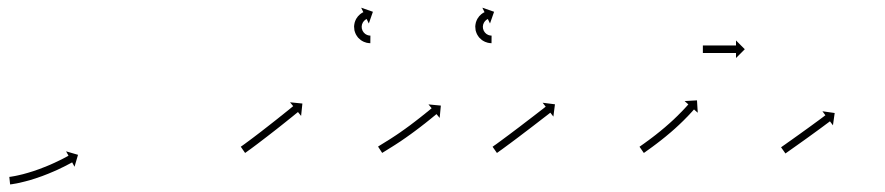

<svg xmlns="http://www.w3.org/2000/svg" viewBox="-20 -485 2338 507"><path d="M6 -18C5.5 -18 5 -17.9 4.6 -17.9L6.7 2C7.2 1.9 7.8 1.9 8.3 1.8C8.3 1.8 8.3 1.8 8.4 1.8C8.4 1.8 8.4 1.8 8.4 1.8C10.2 1.6 11.9 1.3 13.7 1.1C13.7 1.1 13.7 1.1 13.8 1.1C13.8 1.1 13.8 1 13.8 1C16.6 0.6 19.4 0.1 22.2 -0.4C22.2 -0.4 22.2 -0.4 22.2 -0.4C22.2 -0.4 22.3 -0.4 22.3 -0.4C25.9 -1.1 29.5 -1.9 33.1 -2.6C33.1 -2.6 33.1 -2.7 33.1 -2.7C33.2 -2.7 33.2 -2.7 33.2 -2.7C37.4 -3.6 41.7 -4.7 45.9 -5.8C45.9 -5.8 46 -5.8 46 -5.8C46 -5.8 46 -5.8 46 -5.8C50.8 -7 55.5 -8.3 60.2 -9.7C60.2 -9.7 60.2 -9.7 60.2 -9.7C60.3 -9.7 60.3 -9.7 60.3 -9.7C65.3 -11.2 70.3 -12.8 75.3 -14.4C75.3 -14.4 75.3 -14.4 75.3 -14.4C75.4 -14.4 75.4 -14.5 75.4 -14.5C80.5 -16.2 85.6 -18 90.7 -19.8C90.7 -19.8 90.8 -19.8 90.8 -19.8C90.8 -19.8 90.8 -19.8 90.8 -19.8C95.9 -21.7 101 -23.7 106 -25.7C106 -25.7 106 -25.7 106 -25.7C106.1 -25.7 106.1 -25.7 106.1 -25.7C111 -27.7 115.8 -29.7 120.6 -31.8C120.6 -31.8 120.7 -31.8 120.7 -31.8C120.7 -31.8 120.7 -31.8 120.7 -31.8C125.2 -33.8 129.7 -35.8 134.2 -37.8C134.2 -37.8 134.2 -37.9 134.2 -37.9C134.2 -37.9 134.2 -37.9 134.2 -37.9C138.2 -39.8 142.2 -41.7 146.1 -43.6C146.1 -43.6 146.2 -43.6 146.2 -43.6C146.2 -43.6 146.2 -43.6 146.2 -43.6C149.5 -45.3 152.9 -46.9 156.2 -48.6C156.2 -48.6 156.2 -48.6 156.2 -48.7C156.2 -48.7 156.2 -48.7 156.2 -48.7C158.8 -50 161.3 -51.3 163.8 -52.7L163.9 -52.7L163.9 -52.7C165.5 -53.6 167.1 -54.4 168.8 -55.3L168.8 -55.3L168.8 -55.3C169.4 -55.6 169.9 -56 170.5 -56.3L176.8 -44.7L186 -76.2L154.5 -85.4L160.9 -73.8C160.3 -73.5 159.8 -73.2 159.2 -72.9L159.2 -72.9L159.2 -72.9C157.6 -72 156 -71.2 154.4 -70.3L154.4 -70.3L154.5 -70.3C152 -69 149.5 -67.7 147 -66.4C147 -66.4 147 -66.4 147 -66.4C147 -66.4 147.1 -66.4 147.1 -66.4C143.8 -64.8 140.6 -63.1 137.3 -61.5C137.3 -61.5 137.3 -61.5 137.3 -61.5C137.4 -61.5 137.4 -61.6 137.4 -61.6C133.5 -59.7 129.6 -57.8 125.7 -56C125.7 -56 125.7 -56 125.8 -56C125.8 -56 125.8 -56 125.8 -56C121.4 -54 117.1 -52 112.7 -50.1C112.7 -50.1 112.7 -50.1 112.7 -50.1C112.7 -50.1 112.7 -50.1 112.7 -50.1C108 -48.1 103.3 -46.2 98.6 -44.2C98.6 -44.2 98.6 -44.2 98.6 -44.2C98.6 -44.2 98.6 -44.3 98.6 -44.3C93.7 -42.3 88.8 -40.4 83.9 -38.6C83.9 -38.6 83.9 -38.6 83.9 -38.6C83.9 -38.6 83.9 -38.6 83.9 -38.6C79 -36.8 74 -35.1 69 -33.4C69 -33.4 69 -33.4 69.1 -33.4C69.1 -33.4 69.1 -33.4 69.1 -33.4C64.3 -31.9 59.4 -30.3 54.5 -28.9C54.5 -28.9 54.6 -28.9 54.6 -28.9C54.6 -28.9 54.6 -28.9 54.6 -28.9C50.1 -27.6 45.5 -26.3 40.9 -25.1C40.9 -25.1 41 -25.1 41 -25.1C41 -25.1 41 -25.1 41 -25.1C36.9 -24.1 32.8 -23.1 28.7 -22.2C28.7 -22.2 28.7 -22.2 28.8 -22.2C28.8 -22.2 28.8 -22.2 28.8 -22.2C25.4 -21.4 21.9 -20.7 18.4 -20C18.4 -20 18.5 -20 18.5 -20.1C18.5 -20.1 18.6 -20.1 18.6 -20.1C15.9 -19.6 13.3 -19.1 10.7 -18.7C10.7 -18.7 10.7 -18.7 10.7 -18.7C10.7 -18.7 10.8 -18.7 10.8 -18.7C9.1 -18.5 7.5 -18.2 5.9 -18C5.9 -18 5.9 -18 5.9 -18C6 -18 6 -18 6 -18Z M617.3 -98.6C616.8 -98.3 616.3 -97.9 615.8 -97.6L627.2 -81.1C627.7 -81.5 628.2 -81.9 628.8 -82.2L628.8 -82.2L628.8 -82.2C630.3 -83.3 631.8 -84.4 633.3 -85.4L633.3 -85.4L633.3 -85.5C635.7 -87.1 638 -88.8 640.3 -90.5L640.3 -90.5L640.4 -90.5C643.4 -92.8 646.4 -95 649.4 -97.2L649.4 -97.2L649.4 -97.2C653 -99.9 656.5 -102.6 660.1 -105.2L660.1 -105.2L660.1 -105.2C664.1 -108.2 668 -111.2 672 -114.3L672 -114.3L672 -114.3C676.2 -117.5 680.4 -120.7 684.7 -124L684.7 -124L684.7 -124C689 -127.3 693.4 -130.7 697.7 -134.1L697.7 -134.1L697.7 -134.1C702 -137.5 706.4 -140.8 710.7 -144.2L710.7 -144.2L710.7 -144.2C714.9 -147.5 719 -150.8 723.2 -154.1L723.2 -154.1L723.2 -154.1C727.1 -157.2 731 -160.3 734.9 -163.4L734.9 -163.4L734.9 -163.4C738.4 -166.2 741.9 -169 745.3 -171.8L745.4 -171.8L745.4 -171.8C748.3 -174.1 751.2 -176.5 754.2 -178.9C756.4 -180.7 758.7 -182.5 760.9 -184.4C762.4 -185.5 763.8 -186.7 765.3 -187.9C765.8 -188.3 766.3 -188.7 766.8 -189.2L775.1 -178.9L778.5 -211.6L745.9 -214.9L754.2 -204.7C753.7 -204.2 753.2 -203.8 752.6 -203.4C751.2 -202.2 749.8 -201.1 748.3 -199.9C746.1 -198.1 743.8 -196.2 741.6 -194.4C738.7 -192.1 735.7 -189.7 732.8 -187.4L732.8 -187.4L732.8 -187.4C729.4 -184.6 725.9 -181.8 722.4 -179L722.4 -179.1L722.4 -179.1C718.6 -176 714.7 -172.9 710.8 -169.8L710.8 -169.8L710.8 -169.8C706.6 -166.5 702.5 -163.2 698.3 -160L698.3 -160L698.3 -160C694 -156.6 689.7 -153.2 685.4 -149.9L685.4 -149.9L685.4 -149.9C681.1 -146.5 676.8 -143.2 672.4 -139.8L672.4 -139.8L672.5 -139.8C668.3 -136.6 664.1 -133.4 659.9 -130.2L659.9 -130.2L659.9 -130.2C655.9 -127.2 652 -124.2 648.1 -121.2L648.1 -121.2L648.1 -121.2C644.5 -118.6 641 -115.9 637.5 -113.3L637.5 -113.3L637.5 -113.3C634.5 -111.1 631.5 -108.9 628.5 -106.7L628.5 -106.7L628.6 -106.7C626.3 -105 624 -103.4 621.7 -101.7L621.7 -101.7L621.7 -101.7C620.2 -100.7 618.8 -99.6 617.3 -98.6L617.3 -98.6ZM956.8 -371C957.2 -371 957.5 -371 957.9 -371L958.1 -391C957.8 -391 957.5 -391 957.2 -391C957.2 -391 957.3 -391 957.3 -391C957.4 -391 957.4 -391 957.4 -391C956.7 -391 955.9 -391.1 955.2 -391.2C955.2 -391.2 955.3 -391.2 955.4 -391.1C955.4 -391.1 955.5 -391.1 955.5 -391.1C954.4 -391.3 953.2 -391.5 952.1 -391.8C952.1 -391.8 952.2 -391.7 952.3 -391.7C952.5 -391.7 952.6 -391.6 952.6 -391.6C951.1 -392 949.7 -392.5 948.3 -393.1C948.3 -393.1 948.4 -393 948.6 -393C948.7 -392.9 948.9 -392.9 948.9 -392.9C947.3 -393.6 945.7 -394.5 944.2 -395.5C944.2 -395.5 944.4 -395.4 944.5 -395.3C944.7 -395.2 944.8 -395.1 944.8 -395.1C943.2 -396.3 941.7 -397.7 940.4 -399.2C940.4 -399.2 940.5 -399 940.6 -398.9C940.8 -398.7 940.9 -398.6 940.9 -398.6C939.6 -400.2 938.4 -402 937.3 -403.9C937.3 -403.9 937.4 -403.7 937.5 -403.5C937.6 -403.3 937.7 -403.1 937.7 -403.1C936.8 -405.1 936 -407.2 935.5 -409.4C935.5 -409.4 935.5 -409.2 935.5 -408.9C935.6 -408.7 935.6 -408.5 935.6 -408.5C935.2 -410.7 935 -412.9 935 -415.1C935 -415.1 935 -414.9 935 -414.7C935 -414.5 935 -414.3 935 -414.3C935.1 -416.4 935.4 -418.5 935.9 -420.6C935.9 -420.6 935.9 -420.4 935.8 -420.2C935.8 -420 935.7 -419.8 935.7 -419.8C936.3 -421.7 937.1 -423.6 938 -425.4C938 -425.4 937.9 -425.2 937.8 -425.1C937.7 -424.9 937.6 -424.7 937.6 -424.7C938.5 -426.3 939.5 -427.8 940.7 -429.2C940.7 -429.2 940.6 -429.1 940.5 -428.9C940.4 -428.8 940.3 -428.7 940.3 -428.7C941.3 -429.8 942.3 -430.9 943.5 -431.9C943.5 -431.9 943.4 -431.8 943.3 -431.7C943.2 -431.6 943.1 -431.6 943.1 -431.6C944 -432.3 945 -433 945.9 -433.6C945.9 -433.6 945.9 -433.6 945.8 -433.5C945.7 -433.5 945.6 -433.4 945.6 -433.4C946.3 -433.8 946.9 -434.2 947.6 -434.5C947.6 -434.5 947.5 -434.5 947.5 -434.5C947.4 -434.5 947.4 -434.4 947.4 -434.4C947.7 -434.6 947.9 -434.7 948.2 -434.8L953.9 -423L964.7 -453.9L933.7 -464.7L939.5 -452.8C939.2 -452.7 938.8 -452.5 938.5 -452.3C938.5 -452.3 938.4 -452.3 938.4 -452.3C938.4 -452.3 938.3 -452.3 938.3 -452.3C937.3 -451.7 936.3 -451.2 935.3 -450.6C935.3 -450.6 935.3 -450.5 935.2 -450.5C935.1 -450.4 935 -450.4 935 -450.4C933.5 -449.4 932.1 -448.4 930.7 -447.3C930.7 -447.3 930.6 -447.2 930.5 -447.1C930.4 -447 930.3 -446.9 930.3 -446.9C928.6 -445.4 927 -443.8 925.4 -442.1C925.4 -442.1 925.3 -442 925.2 -441.9C925.1 -441.8 925 -441.6 925 -441.6C923.3 -439.5 921.8 -437.3 920.4 -435C920.4 -435 920.3 -434.8 920.2 -434.6C920.2 -434.5 920.1 -434.3 920.1 -434.3C918.7 -431.6 917.6 -428.8 916.7 -425.9C916.7 -425.9 916.6 -425.7 916.6 -425.5C916.5 -425.3 916.5 -425.1 916.5 -425.1C915.7 -422 915.3 -418.8 915 -415.7C915 -415.7 915 -415.4 915 -415.2C915 -415.1 915 -414.8 915 -414.8C915.1 -411.6 915.4 -408.3 915.9 -405C915.9 -405 916 -404.8 916 -404.6C916.1 -404.4 916.1 -404.2 916.1 -404.2C917 -401 918.1 -397.8 919.5 -394.8C919.5 -394.8 919.6 -394.6 919.7 -394.4C919.8 -394.2 919.9 -394.1 919.9 -394.1C921.5 -391.2 923.3 -388.5 925.3 -386C925.3 -386 925.4 -385.9 925.6 -385.7C925.7 -385.6 925.8 -385.4 925.8 -385.4C927.9 -383.2 930.1 -381.2 932.5 -379.3C932.5 -379.3 932.7 -379.2 932.8 -379.1C933 -379 933.1 -378.9 933.1 -378.9C935.4 -377.4 937.7 -376 940.2 -374.9C940.2 -374.9 940.3 -374.8 940.5 -374.7C940.6 -374.7 940.7 -374.6 940.7 -374.6C942.9 -373.7 945 -373 947.2 -372.4C947.2 -372.4 947.4 -372.3 947.5 -372.3C947.6 -372.3 947.7 -372.2 947.7 -372.2C949.4 -371.9 951.2 -371.5 952.9 -371.3C952.9 -371.3 953 -371.3 953.1 -371.3C953.2 -371.3 953.3 -371.3 953.3 -371.3C954.4 -371.2 955.5 -371.1 956.6 -371C956.6 -371 956.7 -371 956.7 -371C956.8 -371 956.8 -371 956.8 -371Z M980.1 -99.1C979.5 -98.7 978.9 -98.3 978.3 -97.9L989.2 -81.2C989.8 -81.5 990.4 -81.9 991 -82.3L991 -82.3L990.9 -82.3C992.6 -83.3 994.2 -84.3 995.8 -85.3L995.8 -85.3L995.8 -85.3C998.2 -86.9 1000.7 -88.4 1003.2 -89.9C1006.4 -91.9 1009.6 -93.9 1012.8 -95.9L1012.8 -95.9L1012.9 -95.9C1016.6 -98.2 1020.3 -100.6 1024.1 -103C1024.1 -103 1024.1 -103 1024.1 -103C1024.1 -103 1024.1 -103 1024.1 -103C1028.3 -105.7 1032.4 -108.4 1036.5 -111.1C1036.5 -111.1 1036.5 -111.1 1036.5 -111.1C1036.5 -111.1 1036.6 -111.1 1036.6 -111.1C1040.9 -114.1 1045.3 -117.1 1049.6 -120.1C1049.6 -120.1 1049.7 -120.1 1049.7 -120.1C1049.7 -120.1 1049.7 -120.1 1049.7 -120.1C1054.2 -123.2 1058.6 -126.4 1063 -129.6C1063 -129.6 1063 -129.6 1063.1 -129.6C1063.1 -129.6 1063.1 -129.6 1063.1 -129.6C1067.5 -132.8 1071.9 -136 1076.3 -139.3L1076.3 -139.3L1076.3 -139.3C1080.6 -142.5 1084.8 -145.7 1089 -148.9L1089 -148.9L1089 -148.9C1092.9 -151.9 1096.8 -155 1100.7 -158L1100.8 -158L1100.8 -158C1104.3 -160.8 1107.7 -163.6 1111.2 -166.3L1111.2 -166.3L1111.2 -166.3C1114.2 -168.7 1117.1 -171 1120 -173.4L1120 -173.4L1120 -173.4C1122.3 -175.3 1124.5 -177.1 1126.7 -178.9L1126.7 -178.9L1126.8 -178.9C1128.2 -180.1 1129.6 -181.3 1131.1 -182.5C1131.6 -182.9 1132.1 -183.3 1132.6 -183.7L1141 -173.6L1144.1 -206.2L1111.4 -209.3L1119.8 -199.2C1119.3 -198.7 1118.8 -198.3 1118.3 -197.9C1116.9 -196.7 1115.5 -195.6 1114.1 -194.4L1114.1 -194.4L1114.1 -194.4C1111.8 -192.6 1109.6 -190.8 1107.4 -188.9L1107.4 -188.9L1107.4 -189C1104.5 -186.6 1101.6 -184.3 1098.7 -181.9L1098.7 -181.9L1098.7 -182C1095.3 -179.2 1091.8 -176.5 1088.4 -173.8L1088.4 -173.8L1088.4 -173.8C1084.6 -170.8 1080.7 -167.8 1076.8 -164.8L1076.8 -164.8L1076.8 -164.8C1072.7 -161.6 1068.5 -158.4 1064.3 -155.3L1064.3 -155.3L1064.4 -155.3C1060 -152.1 1055.7 -148.9 1051.3 -145.8C1051.3 -145.8 1051.3 -145.8 1051.3 -145.8C1051.4 -145.8 1051.4 -145.8 1051.4 -145.8C1047 -142.7 1042.6 -139.6 1038.2 -136.5C1038.2 -136.5 1038.2 -136.5 1038.2 -136.5C1038.3 -136.5 1038.3 -136.5 1038.3 -136.5C1034 -133.6 1029.7 -130.6 1025.4 -127.7C1025.4 -127.7 1025.4 -127.7 1025.4 -127.7C1025.4 -127.8 1025.5 -127.8 1025.5 -127.8C1021.4 -125.1 1017.3 -122.4 1013.3 -119.8C1013.3 -119.8 1013.3 -119.8 1013.3 -119.8C1013.3 -119.8 1013.3 -119.8 1013.3 -119.8C1009.6 -117.5 1006 -115.1 1002.3 -112.8L1002.3 -112.8L1002.3 -112.9C999.1 -110.9 995.9 -108.9 992.8 -107C990.2 -105.4 987.7 -103.9 985.2 -102.3L985.2 -102.3L985.2 -102.3C983.5 -101.2 981.8 -100.2 980.1 -99.1L980.1 -99.1ZM1276.8 -371C1277.2 -371 1277.5 -371 1277.9 -371L1278.1 -391C1277.8 -391 1277.5 -391 1277.2 -391C1277.2 -391 1277.3 -391 1277.3 -391C1277.4 -391 1277.4 -391 1277.4 -391C1276.7 -391 1275.9 -391.1 1275.2 -391.2C1275.2 -391.2 1275.3 -391.2 1275.4 -391.1C1275.4 -391.1 1275.5 -391.1 1275.5 -391.1C1274.4 -391.3 1273.2 -391.5 1272.1 -391.8C1272.1 -391.8 1272.2 -391.7 1272.3 -391.7C1272.5 -391.7 1272.6 -391.6 1272.6 -391.6C1271.1 -392 1269.7 -392.5 1268.3 -393.1C1268.3 -393.1 1268.4 -393 1268.6 -393C1268.7 -392.9 1268.9 -392.9 1268.9 -392.9C1267.3 -393.6 1265.7 -394.5 1264.2 -395.5C1264.2 -395.5 1264.4 -395.4 1264.5 -395.3C1264.7 -395.2 1264.8 -395.1 1264.8 -395.1C1263.2 -396.3 1261.7 -397.7 1260.4 -399.2C1260.4 -399.2 1260.5 -399 1260.6 -398.9C1260.8 -398.7 1260.9 -398.6 1260.9 -398.6C1259.6 -400.2 1258.4 -402 1257.3 -403.9C1257.3 -403.9 1257.4 -403.7 1257.5 -403.5C1257.6 -403.3 1257.7 -403.1 1257.7 -403.1C1256.8 -405.1 1256 -407.2 1255.5 -409.4C1255.5 -409.4 1255.5 -409.2 1255.5 -408.9C1255.6 -408.7 1255.6 -408.5 1255.6 -408.5C1255.2 -410.7 1255 -412.9 1255 -415.1C1255 -415.1 1255 -414.9 1255 -414.7C1255 -414.5 1255 -414.3 1255 -414.3C1255.1 -416.4 1255.4 -418.5 1255.9 -420.6C1255.9 -420.6 1255.9 -420.4 1255.8 -420.2C1255.8 -420 1255.7 -419.8 1255.7 -419.8C1256.3 -421.7 1257.1 -423.6 1258 -425.4C1258 -425.4 1257.9 -425.2 1257.8 -425.1C1257.7 -424.9 1257.6 -424.7 1257.6 -424.7C1258.5 -426.3 1259.5 -427.8 1260.7 -429.2C1260.7 -429.2 1260.6 -429.1 1260.5 -428.9C1260.4 -428.8 1260.3 -428.7 1260.3 -428.7C1261.3 -429.8 1262.3 -430.9 1263.5 -431.9C1263.5 -431.9 1263.4 -431.8 1263.3 -431.7C1263.2 -431.6 1263.1 -431.6 1263.1 -431.6C1264 -432.3 1265 -433 1265.9 -433.6C1265.9 -433.6 1265.9 -433.6 1265.8 -433.5C1265.7 -433.5 1265.6 -433.4 1265.6 -433.4C1266.3 -433.8 1266.9 -434.2 1267.6 -434.5C1267.6 -434.5 1267.5 -434.5 1267.5 -434.5C1267.4 -434.5 1267.4 -434.4 1267.4 -434.4C1267.7 -434.6 1267.9 -434.7 1268.2 -434.8L1273.9 -423L1284.7 -453.9L1253.7 -464.7L1259.5 -452.8C1259.2 -452.7 1258.8 -452.5 1258.5 -452.3C1258.5 -452.3 1258.4 -452.3 1258.4 -452.3C1258.4 -452.3 1258.3 -452.3 1258.3 -452.3C1257.3 -451.7 1256.3 -451.2 1255.3 -450.6C1255.3 -450.6 1255.3 -450.5 1255.2 -450.5C1255.1 -450.4 1255 -450.4 1255 -450.4C1253.5 -449.4 1252.1 -448.4 1250.7 -447.3C1250.7 -447.3 1250.6 -447.2 1250.5 -447.1C1250.4 -447 1250.3 -446.9 1250.3 -446.9C1248.6 -445.4 1247 -443.8 1245.4 -442.1C1245.4 -442.1 1245.3 -442 1245.2 -441.9C1245.1 -441.8 1245 -441.6 1245 -441.6C1243.3 -439.5 1241.8 -437.3 1240.4 -435C1240.4 -435 1240.3 -434.8 1240.2 -434.6C1240.2 -434.5 1240.1 -434.3 1240.1 -434.3C1238.7 -431.6 1237.6 -428.8 1236.7 -425.9C1236.7 -425.9 1236.6 -425.7 1236.6 -425.5C1236.5 -425.3 1236.5 -425.1 1236.5 -425.1C1235.7 -422 1235.3 -418.8 1235 -415.7C1235 -415.7 1235 -415.4 1235 -415.2C1235 -415.1 1235 -414.8 1235 -414.8C1235.1 -411.6 1235.4 -408.3 1235.9 -405C1235.9 -405 1236 -404.8 1236 -404.6C1236.1 -404.4 1236.1 -404.2 1236.1 -404.2C1237 -401 1238.1 -397.8 1239.5 -394.8C1239.5 -394.8 1239.6 -394.6 1239.7 -394.4C1239.8 -394.2 1239.9 -394.1 1239.9 -394.1C1241.5 -391.2 1243.3 -388.5 1245.3 -386C1245.3 -386 1245.4 -385.9 1245.6 -385.7C1245.7 -385.6 1245.8 -385.4 1245.8 -385.4C1247.9 -383.2 1250.1 -381.2 1252.5 -379.3C1252.5 -379.3 1252.7 -379.2 1252.8 -379.1C1253 -379 1253.1 -378.9 1253.1 -378.9C1255.4 -377.4 1257.7 -376 1260.2 -374.9C1260.2 -374.9 1260.3 -374.8 1260.5 -374.7C1260.6 -374.7 1260.7 -374.6 1260.7 -374.6C1262.9 -373.7 1265 -373 1267.2 -372.4C1267.2 -372.4 1267.4 -372.3 1267.5 -372.3C1267.6 -372.3 1267.7 -372.2 1267.7 -372.2C1269.4 -371.9 1271.2 -371.5 1272.9 -371.3C1272.9 -371.3 1273 -371.3 1273.1 -371.3C1273.2 -371.3 1273.3 -371.3 1273.3 -371.3C1274.4 -371.2 1275.5 -371.1 1276.6 -371C1276.6 -371 1276.7 -371 1276.7 -371C1276.8 -371 1276.8 -371 1276.8 -371Z M1282.3 -98.6C1281.8 -98.3 1281.3 -97.9 1280.7 -97.5L1292.2 -81.1C1292.7 -81.5 1293.2 -81.9 1293.8 -82.2L1293.8 -82.2L1293.8 -82.2C1295.3 -83.3 1296.8 -84.4 1298.3 -85.4L1298.3 -85.4L1298.3 -85.5C1300.7 -87.1 1303 -88.8 1305.4 -90.5L1305.4 -90.5L1305.4 -90.5C1308.4 -92.7 1311.5 -94.9 1314.5 -97.2L1314.5 -97.2L1314.5 -97.2C1318.1 -99.8 1321.7 -102.5 1325.2 -105.1L1325.3 -105.1L1325.3 -105.1C1329.3 -108.1 1333.2 -111.1 1337.2 -114L1337.2 -114L1337.2 -114C1341.5 -117.2 1345.7 -120.4 1350 -123.6L1350 -123.6L1350 -123.6C1354.4 -126.9 1358.8 -130.3 1363.1 -133.6C1367.5 -136.9 1371.9 -140.2 1376.3 -143.6C1380.5 -146.8 1384.7 -150 1389 -153.3C1392.9 -156.3 1396.9 -159.3 1400.8 -162.4C1404.3 -165.1 1407.9 -167.8 1411.4 -170.6C1414.4 -172.9 1417.4 -175.2 1420.4 -177.5C1422.7 -179.3 1425 -181 1427.3 -182.8C1428.7 -184 1430.2 -185.1 1431.7 -186.3C1432.2 -186.7 1432.7 -187.1 1433.2 -187.5L1441.3 -177.1L1445.4 -209.6L1412.9 -213.7L1421 -203.3C1420.4 -202.9 1419.9 -202.5 1419.4 -202.1C1417.9 -200.9 1416.5 -199.8 1415 -198.6C1412.7 -196.8 1410.4 -195.1 1408.1 -193.3C1405.1 -191 1402.2 -188.7 1399.2 -186.4C1395.7 -183.7 1392.1 -180.9 1388.6 -178.2C1384.7 -175.2 1380.7 -172.2 1376.8 -169.2C1372.6 -165.9 1368.4 -162.7 1364.1 -159.5C1359.8 -156.2 1355.4 -152.8 1351.1 -149.5C1346.7 -146.2 1342.3 -142.9 1337.9 -139.6L1337.9 -139.6L1337.9 -139.6C1333.7 -136.4 1329.5 -133.2 1325.2 -130L1325.2 -130L1325.2 -130C1321.3 -127.1 1317.3 -124.1 1313.3 -121.2L1313.3 -121.2L1313.3 -121.2C1309.8 -118.5 1306.2 -115.9 1302.7 -113.3L1302.7 -113.3L1302.7 -113.3C1299.7 -111.1 1296.7 -108.9 1293.6 -106.7L1293.7 -106.7L1293.7 -106.7C1291.4 -105.1 1289 -103.4 1286.7 -101.7L1286.7 -101.7L1286.7 -101.8C1285.3 -100.7 1283.8 -99.7 1282.3 -98.6L1282.3 -98.6Z M1670.3 -98.6C1669.8 -98.2 1669.2 -97.9 1668.7 -97.5L1680.1 -81.1C1680.7 -81.5 1681.2 -81.9 1681.8 -82.2L1681.8 -82.2L1681.8 -82.2C1683.3 -83.3 1684.8 -84.4 1686.3 -85.4L1686.3 -85.5L1686.3 -85.5C1688.7 -87.1 1691.1 -88.8 1693.4 -90.5L1693.4 -90.5L1693.4 -90.5C1696.5 -92.7 1699.5 -94.9 1702.5 -97.1L1702.5 -97.1L1702.5 -97.1C1706.1 -99.8 1709.6 -102.4 1713.2 -105.1C1713.2 -105.1 1713.2 -105.1 1713.2 -105.1C1713.2 -105.1 1713.2 -105.1 1713.2 -105.1C1717.2 -108.1 1721.1 -111.1 1725 -114.2C1725 -114.2 1725 -114.2 1725 -114.2C1725 -114.2 1725 -114.2 1725 -114.2C1729.1 -117.5 1733.3 -120.8 1737.4 -124.1C1737.4 -124.1 1737.4 -124.1 1737.4 -124.1C1737.4 -124.1 1737.4 -124.1 1737.4 -124.1C1741.6 -127.6 1745.8 -131.1 1749.9 -134.6C1749.9 -134.6 1749.9 -134.6 1750 -134.6C1750 -134.6 1750 -134.6 1750 -134.6C1754.1 -138.2 1758.2 -141.8 1762.3 -145.4C1762.3 -145.4 1762.3 -145.4 1762.3 -145.4C1762.3 -145.4 1762.3 -145.4 1762.3 -145.4C1766.2 -149 1770.1 -152.5 1773.9 -156.1C1773.9 -156.1 1773.9 -156.1 1774 -156.2C1774 -156.2 1774 -156.2 1774 -156.2C1777.6 -159.6 1781.1 -163 1784.6 -166.4C1784.6 -166.4 1784.6 -166.5 1784.6 -166.5C1784.6 -166.5 1784.7 -166.5 1784.7 -166.5C1787.8 -169.6 1790.9 -172.7 1793.9 -175.9C1793.9 -175.9 1794 -175.9 1794 -175.9C1794 -175.9 1794 -175.9 1794 -175.9C1796.6 -178.6 1799.1 -181.3 1801.7 -184L1801.7 -184.1L1801.7 -184.1C1803.7 -186.2 1805.6 -188.3 1807.6 -190.4L1807.6 -190.4L1807.6 -190.4C1808.8 -191.8 1810.1 -193.2 1811.3 -194.6L1811.3 -194.6L1811.3 -194.6C1811.8 -195.1 1812.2 -195.5 1812.6 -196L1822.5 -187.3L1820.5 -220L1787.8 -218.1L1797.7 -209.3C1797.2 -208.8 1796.8 -208.4 1796.4 -207.9L1796.4 -207.9L1796.4 -207.9C1795.2 -206.5 1794 -205.2 1792.8 -203.9L1792.8 -203.9L1792.8 -203.9C1790.9 -201.8 1789 -199.7 1787.1 -197.7L1787.1 -197.7L1787.1 -197.7C1784.6 -195.1 1782.1 -192.4 1779.6 -189.8C1779.6 -189.8 1779.6 -189.8 1779.6 -189.8C1779.6 -189.8 1779.6 -189.9 1779.6 -189.9C1776.6 -186.8 1773.6 -183.7 1770.5 -180.7C1770.5 -180.7 1770.5 -180.7 1770.6 -180.7C1770.6 -180.7 1770.6 -180.7 1770.6 -180.7C1767.2 -177.3 1763.7 -174 1760.2 -170.7C1760.2 -170.7 1760.2 -170.7 1760.2 -170.7C1760.2 -170.7 1760.3 -170.7 1760.3 -170.7C1756.5 -167.2 1752.7 -163.7 1748.9 -160.3C1748.9 -160.3 1748.9 -160.3 1748.9 -160.3C1748.9 -160.3 1748.9 -160.3 1748.9 -160.3C1745 -156.8 1741 -153.3 1736.9 -149.8C1736.9 -149.8 1736.9 -149.8 1737 -149.8C1737 -149.8 1737 -149.8 1737 -149.8C1732.9 -146.4 1728.8 -143 1724.7 -139.6C1724.7 -139.6 1724.7 -139.6 1724.7 -139.6C1724.7 -139.6 1724.8 -139.6 1724.8 -139.6C1720.7 -136.3 1716.7 -133.1 1712.6 -129.9C1712.6 -129.9 1712.6 -129.9 1712.6 -129.9C1712.6 -129.9 1712.7 -129.9 1712.7 -129.9C1708.8 -126.9 1705 -124 1701.1 -121C1701.1 -121 1701.1 -121 1701.1 -121C1701.1 -121 1701.2 -121.1 1701.2 -121.1C1697.7 -118.4 1694.2 -115.8 1690.7 -113.2L1690.7 -113.2L1690.7 -113.3C1687.7 -111.1 1684.7 -108.9 1681.7 -106.7L1681.7 -106.7L1681.7 -106.7C1679.4 -105.1 1677.1 -103.4 1674.8 -101.8L1674.8 -101.8L1674.8 -101.8C1673.3 -100.7 1671.8 -99.7 1670.3 -98.6L1670.3 -98.6ZM1837 -365C1836.7 -365 1836.3 -365 1836 -365V-345C1836.3 -345 1836.7 -345 1837 -345C1837.9 -345 1838.8 -345 1839.8 -345C1841.2 -345 1842.6 -345 1844.1 -345C1845.9 -345 1847.8 -345 1849.7 -345C1851.9 -345 1854.1 -345 1856.3 -345C1858.8 -345 1861.2 -345 1863.7 -345C1866.3 -345 1869 -345 1871.6 -345C1874.3 -345 1877 -345 1879.7 -345C1882.5 -345 1885.2 -345 1887.9 -345C1890.5 -345 1893.2 -345 1895.8 -345C1898.3 -345 1900.7 -345 1903.2 -345C1905.4 -345 1907.6 -345 1909.8 -345C1911.7 -345 1913.6 -345 1915.4 -345C1916.9 -345 1918.3 -345 1919.7 -345C1920.7 -345 1921.6 -345 1922.5 -345C1922.8 -345 1923.2 -345 1923.5 -345V-331.8L1946.7 -355L1923.5 -378.2V-365C1923.2 -365 1922.8 -365 1922.5 -365C1921.6 -365 1920.7 -365 1919.7 -365C1918.3 -365 1916.9 -365 1915.4 -365C1913.6 -365 1911.7 -365 1909.8 -365C1907.6 -365 1905.4 -365 1903.2 -365C1900.7 -365 1898.3 -365 1895.8 -365C1893.2 -365 1890.5 -365 1887.9 -365C1885.2 -365 1882.5 -365 1879.7 -365C1877 -365 1874.3 -365 1871.6 -365C1869 -365 1866.3 -365 1863.7 -365C1861.2 -365 1858.8 -365 1856.3 -365C1854.1 -365 1851.9 -365 1849.7 -365C1847.8 -365 1845.9 -365 1844.1 -365C1842.6 -365 1841.2 -365 1839.8 -365C1838.8 -365 1837.9 -365 1837 -365Z M2043.8 -97C2043.4 -96.7 2043 -96.4 2042.5 -96L2054.1 -79.7C2054.5 -80.1 2055 -80.4 2055.4 -80.7C2056.7 -81.6 2057.9 -82.5 2059.2 -83.4C2061.1 -84.7 2063.1 -86.1 2065 -87.5C2067.5 -89.3 2070.1 -91.1 2072.6 -92.9C2075.6 -95 2078.6 -97.1 2081.5 -99.2C2084.9 -101.6 2088.2 -104 2091.5 -106.3C2095.1 -108.9 2098.6 -111.4 2102.2 -113.9C2105.8 -116.6 2109.5 -119.2 2113.2 -121.8C2116.8 -124.4 2120.5 -127.1 2124.1 -129.7L2124.1 -129.7L2124.1 -129.7C2127.7 -132.3 2131.2 -134.8 2134.7 -137.4L2134.7 -137.4L2134.7 -137.4C2138 -139.8 2141.3 -142.2 2144.6 -144.6L2144.6 -144.6L2144.6 -144.6C2147.6 -146.8 2150.5 -149 2153.4 -151.1L2153.4 -151.1L2153.4 -151.1C2155.9 -153 2158.4 -154.8 2160.9 -156.7C2162.8 -158.1 2164.7 -159.5 2166.6 -160.9C2167.8 -161.8 2169.1 -162.8 2170.3 -163.7C2170.7 -164 2171.2 -164.3 2171.6 -164.6L2179.5 -154.1L2184.1 -186.6L2151.7 -191.2L2159.6 -180.6C2159.2 -180.3 2158.7 -180 2158.3 -179.7C2157.1 -178.8 2155.9 -177.8 2154.6 -176.9C2152.7 -175.5 2150.9 -174.1 2149 -172.7C2146.5 -170.9 2144 -169 2141.6 -167.2L2141.6 -167.2L2141.6 -167.2C2138.6 -165.1 2135.7 -162.9 2132.8 -160.8L2132.8 -160.8L2132.8 -160.8C2129.5 -158.4 2126.2 -156 2123 -153.6L2123 -153.6L2123 -153.6C2119.4 -151 2115.9 -148.5 2112.4 -145.9L2112.4 -145.9L2112.4 -145.9C2108.8 -143.3 2105.1 -140.7 2101.5 -138.1C2097.8 -135.4 2094.2 -132.8 2090.6 -130.2C2087 -127.7 2083.5 -125.1 2079.9 -122.6C2076.6 -120.2 2073.3 -117.9 2070 -115.5C2067 -113.4 2064 -111.3 2061 -109.2C2058.5 -107.4 2056 -105.6 2053.5 -103.8C2051.5 -102.4 2049.6 -101 2047.6 -99.7C2046.4 -98.8 2045.1 -97.9 2043.8 -97Z"/></svg>

Font: FRB American Cursive Just Arrows Semibold
Style: Italic
Weight: 600
Italic angle: -25°
Version: Version 2.0;Modular Font Editor K font №1